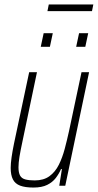

<svg xmlns="http://www.w3.org/2000/svg" viewBox="-20 -834 439 862"><path d="M130 8Q93 8 70.5 -0.5Q48 -9 38 -28.5Q28 -48 28 -80Q28 -100 32 -128Q36 -156 43 -190L111 -510H146L80 -195Q72 -158 67.5 -130.5Q63 -103 63 -83Q63 -59 70 -46Q77 -33 93.5 -28.5Q110 -24 136 -24Q176 -24 202 -43Q228 -62 244 -94Q260 -126 270.5 -165.5Q281 -205 290 -246L346 -510H380L273 0H246L258 -75H254Q245 -54 230.5 -35Q216 -16 192 -4Q168 8 130 8ZM322 -624 335 -685H376L363 -624ZM163 -624 176 -685H217L204 -624ZM193 -784 199 -814H399L393 -784Z"/></svg>

Font: Saira Condensed Thin
Style: Italic
Weight: 250
Width: 3
Italic angle: -12°
Designer: Hector Gatti with collaboration of the Omnibus-Type team
Foundry: Omnibus-Type
Version: Version 1.101